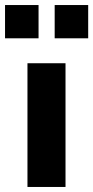

<svg xmlns="http://www.w3.org/2000/svg" viewBox="-43 -742 370 762"><path d="M66 0V-491H217V0ZM174 -590V-722H307V-590ZM-23 -590V-722H110V-590Z"/></svg>

Font: Nunito Sans ExtraBold
Style: Regular
Weight: 800
Designer: Vernon Adams
Foundry: Vernon Adams
Version: Version 3.101; ttfautohint (v1.8.4.7-5d5b);gftools[0.9.27]